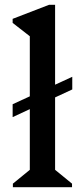

<svg xmlns="http://www.w3.org/2000/svg" viewBox="-20 -785 342 805"><path d="M34 0V-15L105 -73V-633L33 -689V-706L186 -765H211V-73L282 -15V0ZM33 -294V-348L283 -463V-410Z"/></svg>

Font: Platypi
Style: Regular
Weight: 400
Designer: David Sargent
Foundry: Bolt Cutter Type
Version: Version 1.200; ttfautohint (v1.8.4.7-5d5b)